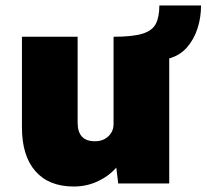

<svg xmlns="http://www.w3.org/2000/svg" viewBox="-20 -669 753 700"><path d="M249 11Q158 11 109 -45Q60 -101 60 -205V-535H263V-222Q263 -154 326 -154Q356 -154 375 -172Q394 -190 394 -217V-535Q463 -535 499 -546Q535 -557 548 -582Q561 -607 561 -649H713Q713 -605 700 -565Q687 -525 661.5 -496Q636 -467 597 -456V0H411L404 -58Q377 -27 336.5 -8Q296 11 249 11Z"/></svg>

Font: Lexend Black
Style: Regular
Weight: 900
Designer: Bonnie Shaver-Troup, Thomas Jockin
Foundry: Lexend
Version: Version 1.007; ttfautohint (v1.8.3)